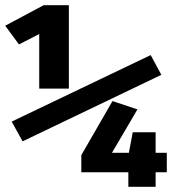

<svg xmlns="http://www.w3.org/2000/svg" viewBox="-40 -719 662 739"><path d="M47 -175 5 -251 540 -507 581 -431ZM111 -378V-588L33 -548L-20 -620L128 -699H225V-378ZM559 -56V0H454V-56H273V-122L393 -330L489 -298L391 -131H456L471 -210H559V-131H602V-56Z"/></svg>

Font: Qzxlaeiskcpccdgjqmyffctclhy
Style: Regular
Weight: 700
Monospace: yes
Designer: Carrois Corporate & Edenspiekermann
Foundry: Carrois Corporate GbR & Edenspiekermann AG
Version: Version 2.001